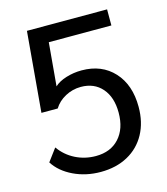

<svg xmlns="http://www.w3.org/2000/svg" viewBox="-107 -784 764 877"><g transform="rotate(-15 275.0 -345.0)"><path d="M45 -93 89 -152Q118 -111 162.5 -88.5Q207 -66 259 -66Q329 -66 369.5 -110.5Q410 -155 410 -231Q410 -304 373 -346.5Q336 -389 273 -389Q234 -389 199.5 -370.5Q165 -352 146 -321H69L102 -700H481V-624H185L167 -420Q187 -439 222.5 -450Q258 -461 296 -461Q391 -461 448 -399Q505 -337 505 -233Q505 -160 475 -105Q445 -50 390 -20Q335 10 262 10Q192 10 133.5 -18Q75 -46 45 -93Z"/></g></svg>

Font: Sarabun
Style: Regular
Weight: 400
Designer: Suppakit Chalermlarp | Katatrad Co.,Ltd.
Foundry: Cadson Demak Co.,Ltd.
Version: Version 1.000; ttfautohint (v1.6)